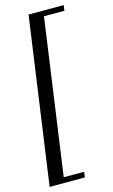

<svg xmlns="http://www.w3.org/2000/svg" viewBox="-133 -723 542 918"><g transform="rotate(-15 138.0 -264.0)"><path d="M283 -675 279 -648H178L70 120H171L167 147H-7L109 -675Z"/></g></svg>

Font: Unna
Style: Italic
Weight: 400
Italic angle: -8.05°
Designer: Jorge de Buen Unna
Foundry: Omnibus-Type
Version: Version 2.008